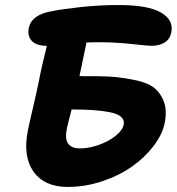

<svg xmlns="http://www.w3.org/2000/svg" viewBox="-20 -740 694 754"><path d="M246.1 -5.9Q154.3 -5.9 111.6 -66.2Q68.8 -126.5 89.8 -229Q93.8 -250 109.1 -315.4Q124.5 -380.9 132.8 -421.9Q142.6 -475.1 164.1 -560.1Q123 -560.1 105.2 -579.1Q87.4 -598.1 92.8 -627.9Q102.5 -683.6 188 -696.8Q224.1 -704.1 296.4 -712.2Q368.7 -720.2 446.8 -720.2Q561 -720.2 611.8 -690.9Q662.6 -661.6 652.8 -612.8Q647.9 -586.9 627.2 -573.5Q606.4 -560.1 574.2 -560.1Q562 -560.1 497.6 -567.1Q433.1 -574.2 365.2 -574.2Q356.9 -574.2 341.8 -573.7Q326.7 -573.2 319.8 -573.2Q312.5 -536.6 292 -440.9Q360.4 -441.4 401.6 -439.7Q442.9 -438 496.8 -428.2Q550.8 -418.5 578.4 -400.1Q606 -381.8 621.6 -345.7Q637.2 -309.6 627 -257.8Q617.7 -211.9 583 -166.5Q548.3 -121.1 498 -85.7Q447.8 -50.3 381.1 -28.1Q314.5 -5.9 246.1 -5.9ZM242.2 -232.9Q226.6 -157.2 294.9 -157.2Q328.1 -157.2 366.5 -170.4Q404.8 -183.6 433.1 -205.8Q461.4 -228 465.8 -251Q469.2 -269 455.3 -281.2Q441.4 -293.5 411.1 -299.3Q380.9 -305.2 345.7 -307.6Q310.5 -310.1 261.2 -310.1Q258.3 -298.3 251.2 -271Q244.1 -243.7 242.2 -232.9Z"/></svg>

Font: Shantell Sans Irregular
Style: Bold Italic
Weight: 700
Italic angle: -11.31°
Designer: Stephen Nixon, Anya Danilova, Shantell Martin
Foundry: Arrow Type
Version: Version 1.006;[9816181b4]